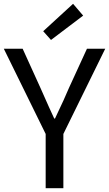

<svg xmlns="http://www.w3.org/2000/svg" viewBox="-21 -989 573 1009"><path d="M312 0H219V-285L-1 -733H98L192 -526Q245 -406 264 -366H268Q321 -477 341 -526L436 -733H532L312 -285ZM247 -779 206 -825 363 -969 416 -907Z"/></svg>

Font: Source Han Sans & Saira Hybrid
Style: Regular
Weight: 400
Designer: Ryoko NISHIZUKA 西塚涼子 (kana & ideographs); Paul D. Hunt (Latin, Greek & Cyrillic); Wenlong ZHANG 张文龙 (bopomofo); Sandoll 
Foundry: Adobe Systems Incorporated
Version: Version 1.00;August 2, 2021;FontCreator 13.0.0.2675 64-bit